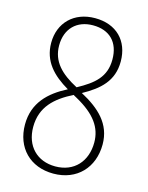

<svg xmlns="http://www.w3.org/2000/svg" viewBox="-112 -793 675 874"><g transform="rotate(15 226.0 -356.5)"><path d="M227 -723C127 -723 62 -657 62 -563C62 -476 115 -422 190 -378C106 -335 43 -275 43 -173C43 -64 115 10 225 10C336 10 408 -67 408 -176C408 -273 344 -331 256 -378C334 -421 390 -470 390 -562C390 -660 327 -723 227 -723ZM226 -689C304 -689 351 -643 351 -561C351 -479 303 -439 226 -397C148 -438 100 -485 100 -561C100 -640 150 -689 226 -689ZM82 -172C82 -267 141 -319 222 -360L240 -350C330 -300 369 -245 369 -175C369 -86 314 -24 225 -24C139 -24 82 -82 82 -172Z"/></g></svg>

Font: Noto Sans Georgian Condensed ExtraLight
Style: Regular
Weight: 200
Width: 3
Designer: Monotype Design Team, Akaki Razmadze
Foundry: Google LLC
Version: Version 2.005